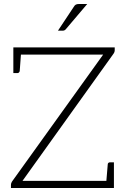

<svg xmlns="http://www.w3.org/2000/svg" viewBox="-20 -944 630 964"><path d="M35 0V-15Q35 -20 36.5 -24.5Q38 -29 40 -32L498 -670H47V-706H556V-692Q556 -682 549 -673L93 -36H552V0ZM513 -23 521 -119Q521 -123 524 -126Q527 -129 532 -129H552V-36ZM86 -683 79 -587Q78 -583 75 -580Q72 -577 68 -577H47V-670ZM271 -790 350 -909Q355 -918 361 -921Q367 -924 378 -924H418L311 -798Q308 -794 304 -792Q300 -790 295 -790Z"/></svg>

Font: Aleo ExtraLight
Style: Regular
Weight: 250
Designer: Alessio Laiso
Foundry: Alessio Laiso
Version: Version 2.001;gftools[0.9.29]